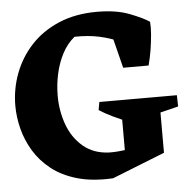

<svg xmlns="http://www.w3.org/2000/svg" viewBox="-51 -733 812 806"><g transform="rotate(-5 355.0 -330.5)"><path d="M393.5 20Q307.2 24.8 243.1 6.4Q179 -12 134.8 -47Q90.5 -82 63.2 -127.2Q36 -172.5 23.5 -221.8Q11 -271 11 -318.5Q11 -388.8 35.4 -453.9Q59.8 -519 107.1 -570.4Q154.5 -621.8 224.8 -651.9Q295 -682 386.5 -682Q467.2 -682 522.9 -660.5Q578.5 -639 605.2 -621L575 -484.5Q558.5 -498 532.6 -515.6Q506.8 -533.2 470.6 -549.9Q434.5 -566.5 388 -576.8Q341.5 -587 283.8 -585.8Q252.2 -560 232 -521.4Q211.8 -482.8 201.8 -437.2Q191.8 -391.8 191.8 -344.5Q191.8 -281.2 212.6 -223.6Q233.5 -166 276.9 -129.1Q320.2 -92.2 385.2 -89.2Q416 -88.5 450.9 -93.4Q485.8 -98.2 517.4 -106.4Q549 -114.5 570.8 -121.5L615.5 -68ZM470.5 -213.5Q441.8 -226 412.4 -240Q383 -254 357.8 -270.5L363.8 -304H465.2ZM452.8 -63.5V-304H615.5V-68ZM548.5 -221 534 -304H690.5L691.5 -256.5ZM476 -438.5 432.5 -611.2 605.2 -621Q607.2 -599.8 604.8 -568.1Q602.2 -536.5 596.8 -502.5Q591.2 -468.5 583 -438.5Z"/></g></svg>

Font: Eczar
Style: Regular
Weight: 400
Designer: Vaibhav Singh
Foundry: Rosetta Type Foundry
Version: Version 2.000